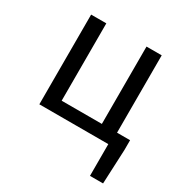

<svg xmlns="http://www.w3.org/2000/svg" viewBox="-155 -608 863 901"><g transform="rotate(30 277.0 -157.0)"><path d="M455.7 172V0H82V-486.1H164.3V-67H382.1V-486.1H464.4V-67H535V-14.9L526.6 172Z"/></g></svg>

Font: Source Sans Variable
Style: Regular
Weight: 200
Designer: Paul D. Hunt
Foundry: Adobe Systems Incorporated
Version: Version 3.006;hotconv 1.0.111;makeotfexe 2.5.65597